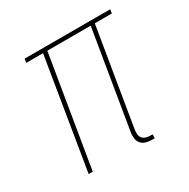

<svg xmlns="http://www.w3.org/2000/svg" viewBox="-128 -646 757 771"><g transform="rotate(-30 250.0 -261.0)"><path d="M361 8Q348 8 335 4Q322 0 314 -9.5Q306 -19 304 -32Q302 -45 304 -59L379 -512H178L93 0H74L158 -512H80L83 -530H480L477 -512H398L323 -59Q322 -49 323 -39.5Q324 -30 330 -23Q336 -16 345 -13Q354 -10 364 -10H376V8Z"/></g></svg>

Font: Iosevka Slab Thin
Style: Italic
Weight: 100
Italic angle: -9°
Monospace: yes
Designer: Belleve Invis
Foundry: Belleve Invis
Version: Version 11.1.1; ttfautohint (v1.8.3)